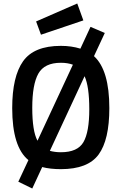

<svg xmlns="http://www.w3.org/2000/svg" viewBox="-20 -959 698 1101"><path d="M329 11Q268 11 222 -1L165 122L85 83L143 -41Q50 -116 50 -339Q50 -520 112.5 -608Q175 -696 329 -696Q390 -696 441 -680L499 -805L581 -770L519 -637Q607 -557 607 -339Q607 -157 545.5 -73Q484 11 329 11ZM329 -599Q235 -599 200 -537Q165 -475 165 -341Q165 -207 195 -152L398 -588Q368 -599 329 -599ZM329 -86Q425 -86 458.5 -144Q492 -202 492 -332.5Q492 -463 465 -522L266 -94Q295 -86 329 -86ZM187 -836 423 -939 458 -842 215 -760Z"/></svg>

Font: Titillium Web[RUS by Daymarius]
Style: Regular
Weight: 600
Designer: Cyrillization by Daymarius
Foundry: Cyrillization by Daymarius
Version: Version 1.002 September 11, 2018